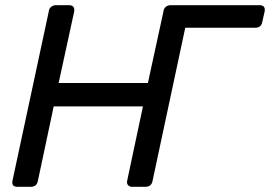

<svg xmlns="http://www.w3.org/2000/svg" viewBox="-20 -720 1041 740"><path d="M980 -700Q1004 -700 1000 -676L991 -636Q987 -613 963 -613H694L568 -23Q564 0 540 0H489Q479 0 473.5 -6.5Q468 -13 470 -23L531 -310H187L126 -23Q122 0 98 0H47Q24 0 28 -23L168 -676Q169 -687 177 -693.5Q185 -700 195 -700H246Q269 -700 266 -676L206 -400H550L610 -676Q611 -687 619 -693.5Q627 -700 637 -700Z"/></svg>

Font: Lubike
Style: Italic
Weight: 400
Italic angle: -12°
Foundry: Honoka55
Version: Version 1.000;July 22, 2022;FontCreator 14.0.0.2862 64-bit